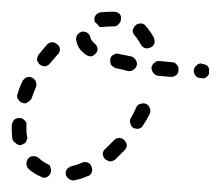

<svg xmlns="http://www.w3.org/2000/svg" viewBox="-23 -292 376 327"><path d="M133 2Q135 -3 133 -8Q132 -10 131 -12Q129 -14 127 -15Q124 -16 122 -16Q119 -16 117 -15Q108 -11 99 -9Q97 -9 95 -7Q93 -6 91 -4Q90 -2 89 0Q89 3 89 5Q90 10 95 13Q99 16 104 15Q115 13 126 8Q131 7 133 2ZM56 10Q61 8 63 3Q64 1 64 -2Q64 -4 63 -6Q63 -9 61 -11Q59 -12 57 -13Q49 -17 43 -23Q39 -26 34 -26Q28 -26 25 -22Q22 -18 22 -13Q22 -8 26 -4Q35 4 47 9Q51 12 56 10ZM193 -45Q192 -50 189 -53Q187 -55 185 -56Q182 -57 180 -57Q177 -57 175 -56Q173 -55 171 -53Q164 -46 157 -39Q153 -36 152 -31Q152 -26 155 -22Q157 -20 159 -19Q161 -18 164 -17Q166 -17 169 -18Q171 -19 173 -20Q181 -28 189 -36Q193 -40 193 -45ZM-2 -56Q-1 -51 4 -48Q8 -44 13 -45Q15 -46 17 -47Q20 -48 21 -50Q22 -52 23 -55Q24 -57 23 -60Q22 -65 22 -71Q22 -75 22 -78Q22 -81 22 -83Q21 -85 19 -87Q17 -89 15 -90Q13 -91 10 -91Q5 -91 1 -88Q-2 -84 -3 -79Q-3 -75 -3 -71Q-3 -63 -2 -56ZM233 -103Q233 -106 232 -108Q231 -110 230 -112Q228 -114 226 -115Q221 -117 216 -115Q211 -114 209 -109Q205 -100 200 -91Q197 -87 199 -82Q200 -77 204 -74Q206 -73 209 -73Q211 -72 214 -73Q216 -74 218 -75Q220 -77 221 -79Q227 -88 232 -98Q233 -101 233 -103ZM6 -128Q6 -125 8 -123Q9 -121 11 -119Q12 -118 15 -117Q17 -116 20 -116Q22 -116 24 -118Q27 -119 28 -121Q30 -122 31 -125Q34 -134 38 -143Q40 -148 38 -153Q36 -158 31 -160Q29 -161 26 -161Q24 -161 22 -160Q19 -159 18 -157Q16 -156 15 -153Q10 -143 7 -132Q6 -130 6 -128ZM326 -159Q328 -160 330 -162Q332 -164 333 -166Q333 -168 333 -171Q334 -176 330 -180Q326 -183 321 -183L320 -184Q317 -184 315 -183Q313 -182 311 -180Q309 -178 308 -176Q307 -174 307 -171Q307 -166 311 -162Q314 -159 320 -159H321Q323 -158 326 -159ZM277 -164Q281 -167 281 -172Q281 -175 281 -177Q280 -180 278 -182Q277 -183 275 -185Q272 -186 270 -186Q259 -187 249 -188Q244 -189 240 -185Q236 -182 235 -177Q235 -172 238 -168Q241 -164 246 -163Q257 -162 268 -161Q273 -161 277 -164ZM204 -173Q209 -176 210 -181Q211 -186 208 -190Q205 -195 200 -196Q189 -198 180 -200Q175 -202 171 -199Q166 -197 165 -192Q164 -187 166 -182Q169 -178 174 -176Q184 -174 195 -171Q200 -170 204 -173ZM41 -195Q40 -193 40 -190Q40 -188 42 -186Q43 -183 45 -182Q49 -179 54 -179Q59 -180 62 -184Q69 -192 75 -199Q79 -202 79 -208Q79 -213 75 -216Q71 -220 66 -220Q61 -220 57 -216Q50 -208 43 -199Q41 -197 41 -195ZM132 -196Q137 -197 140 -201Q144 -205 143 -210Q142 -215 138 -218Q132 -223 131 -228Q130 -233 126 -236Q121 -239 116 -238Q114 -237 112 -236Q110 -234 108 -232Q107 -230 107 -228Q106 -225 107 -223Q109 -209 123 -199Q127 -196 132 -196ZM217 -252Q211 -252 208 -249Q204 -245 203 -240Q203 -235 207 -231Q212 -225 217 -216Q219 -212 224 -210Q229 -209 233 -211Q238 -213 240 -218Q241 -223 239 -228Q233 -239 225 -248Q222 -252 217 -252ZM140 -266Q143 -270 148 -271Q157 -272 169 -272Q170 -272 171 -272Q176 -272 180 -269Q184 -265 183 -260Q183 -254 179 -251Q176 -247 171 -247Q170 -247 169 -247Q159 -247 152 -246Q151 -246 149 -246Q148 -246 147 -246Q143 -251 138 -255Q138 -255 138 -255Q138 -255 138 -256Q138 -256 138 -256Q137 -262 140 -266Z"/></svg>

Font: FRB American Cursive Guidelines Dashed
Style: Italic
Weight: 400
Italic angle: -25°
Version: Version 2.0;Modular Font Editor K font №1